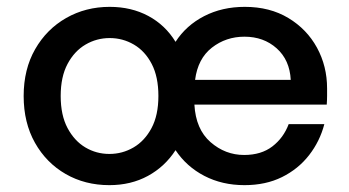

<svg xmlns="http://www.w3.org/2000/svg" viewBox="-20 -528 1017 560"><path d="M299 12Q228 12 171.5 -20.5Q115 -53 82 -111.5Q49 -170 49 -248Q49 -326 82.5 -384.5Q116 -443 173 -475.5Q230 -508 300 -508Q363 -508 412.5 -481.5Q462 -455 492 -406Q523 -454 575.5 -481Q628 -508 694 -508Q767 -508 821 -475.5Q875 -443 904.5 -389Q934 -335 934 -270Q934 -260 934 -248.5Q934 -237 933 -223H547Q551 -151 594 -113.5Q637 -76 692 -76Q742 -76 774.5 -101Q807 -126 822 -166H926Q913 -116 881.5 -75.5Q850 -35 802.5 -11.5Q755 12 693 12Q628 12 576 -15Q524 -42 492 -90Q461 -42 411.5 -15Q362 12 299 12ZM549 -295H828Q825 -353 787 -387Q749 -421 693 -421Q639 -421 598 -389Q557 -357 549 -295ZM299 -79Q337 -79 369.5 -98Q402 -117 422 -154.5Q442 -192 442 -248Q442 -304 422.5 -341.5Q403 -379 370.5 -398Q338 -417 300 -417Q262 -417 229.5 -398Q197 -379 177 -341.5Q157 -304 157 -248Q157 -192 177 -154.5Q197 -117 229 -98Q261 -79 299 -79Z"/></svg>

Font: DeepMind Sans Medium
Style: Regular
Weight: 500
Designer: Jonny Pinhorn / Modifications: Colophon Foundry
Foundry: Colophon Foundry
Version: Version 1.002; ttfautohint (v1.8.2)